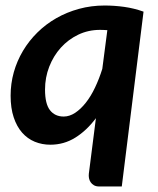

<svg xmlns="http://www.w3.org/2000/svg" viewBox="-20 -512 568 689"><path d="M417 157.2H336.4Q324.7 157.2 317.1 152.8Q309.6 148.4 305.2 141.8Q300.8 135.3 299.3 127.2Q297.9 119.1 298.8 111.3L324.2 -87.9Q291 -43.5 250.2 -18.1Q209.5 7.3 160.6 7.3Q130.9 7.3 104.7 -3.4Q78.6 -14.2 59.3 -36.1Q40 -58.1 29.1 -91.1Q18.1 -124 18.1 -168.5Q18.1 -211.9 29.5 -252.7Q41 -293.5 62.5 -329.6Q84 -365.7 114.3 -395.5Q144.5 -425.3 182.1 -446.8Q219.7 -468.3 263.4 -480.2Q307.1 -492.2 355.5 -492.2Q390.6 -492.2 425.8 -487.3Q460.9 -482.4 495.1 -470.2ZM208.5 -93.8Q229.5 -93.8 249.8 -107.2Q270 -120.6 288.1 -143.6Q306.2 -166.5 321 -197.8Q335.9 -229 347.2 -265.1V-265.6L365.2 -403.8Q358.4 -404.3 351.8 -404.5Q345.2 -404.8 338.9 -404.8Q296.9 -404.8 260.7 -387.5Q224.6 -370.1 198.2 -340.8Q171.9 -311.5 156.7 -272.7Q141.6 -233.9 141.6 -190.4Q141.6 -139.2 159.4 -116.5Q177.2 -93.8 208.5 -93.8Z"/></svg>

Font: Carlito
Style: Bold Italic
Weight: 700
Italic angle: -7°
Designer: Lukasz Dziedzic
Foundry: tyPoland Lukasz Dziedzic
Version: Version 1.104